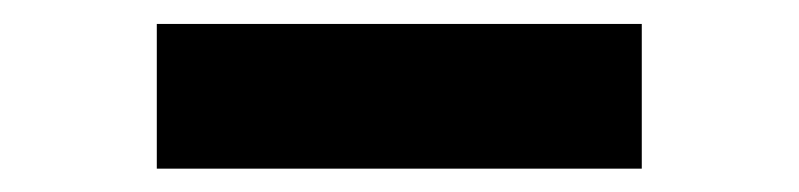

<svg xmlns="http://www.w3.org/2000/svg" viewBox="-20 -382 674 162"><path d="M112.3 -361.8H521.5V-239.7H112.3Z"/></svg>

Font: Merriweather UltraBold
Style: Regular
Weight: 900
Designer: Eben Sorkin ( sorkintype@gmail.com )
Foundry: Eben Sorkin
Version: Version 1.570; ttfautohint (v1.3) -l 8 -r 32 -G 0 -x 0 -H 60